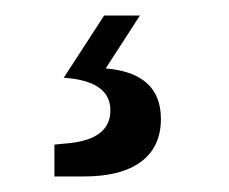

<svg xmlns="http://www.w3.org/2000/svg" viewBox="-20 -35 294 247"><path d="M187 118Q187 154 161.5 173Q136 192 88 192H50V151L71 149Q122 143 122 107Q122 69 62 65L114 -15H160L116 53Q187 59 187 118Z"/></svg>

Font: Exo Medium
Style: Regular
Weight: 500
Designer: Natanael Gama
Foundry: Natanael Gama
Version: Version 1.500; ttfautohint (v1.6)